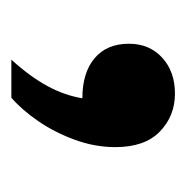

<svg xmlns="http://www.w3.org/2000/svg" viewBox="-15 -184 328 338"><g transform="rotate(90 149.0 -15.0)"><path d="M85 129Q115 96 131.5 65.5Q148 35 153 4Q108 4 82.5 -17.5Q57 -39 57 -78Q57 -114 81.5 -136.5Q106 -159 145 -159Q184 -159 211.5 -132.5Q239 -106 239 -54Q239 -18 226 17.5Q213 53 193 82Q173 111 152 129Z"/></g></svg>

Font: Montagu Slab 16pt Medium
Style: Regular
Weight: 500
Designer: Florian Karsten
Foundry: Florian Karsten
Version: Version 1.000; ttfautohint (v1.8.3)